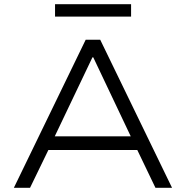

<svg xmlns="http://www.w3.org/2000/svg" viewBox="-20 -894 885 914"><path d="M46 0 388 -705H457L799 0H720L623 -202L665 -180H180L221 -202L123 0ZM420 -621 233 -229 204 -245H641L610 -229L424 -621ZM242 -815V-874H604V-815Z"/></svg>

Font: Nunito Sans 7pt SemiExpanded Light
Style: Regular
Weight: 300
Width: 6
Designer: Vernon Adams
Foundry: Vernon Adams
Version: Version 3.101;gftools[0.9.27]